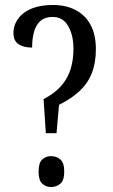

<svg xmlns="http://www.w3.org/2000/svg" viewBox="-20 -744 452 771"><path d="M155 -346Q201 -370 227 -400.5Q253 -431 264 -468Q275 -505 275 -548Q275 -602 254 -639Q233 -676 191 -676Q161 -676 143 -660.5Q125 -645 117 -617.5Q109 -590 109 -553Q75 -553 54.5 -566.5Q34 -580 34 -612Q34 -635 44.5 -655.5Q55 -676 75 -691.5Q95 -707 124.5 -715.5Q154 -724 192 -724Q245 -724 284 -703.5Q323 -683 344 -643.5Q365 -604 365 -547Q365 -492 349 -451Q333 -410 300 -379Q267 -348 217 -323L207 -209H164ZM185 7Q164 7 149.5 -6.5Q135 -20 135 -55Q135 -90 149.5 -103.5Q164 -117 185 -117Q207 -117 222.5 -103.5Q238 -90 238 -55Q238 -20 222.5 -6.5Q207 7 185 7Z"/></svg>

Font: Noto Serif ExtraCondensed
Style: Regular
Weight: 400
Width: 2
Designer: Monotype Design Team
Foundry: Monotype Imaging Inc.
Version: Version 2.013